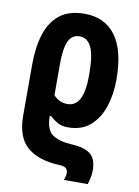

<svg xmlns="http://www.w3.org/2000/svg" viewBox="-89 -616 662 915"><g transform="rotate(10 242.5 -158.5)"><path d="M285 240Q289 231 291 223Q293 215 293 206Q293 191 284.5 183Q276 175 253 174Q151 170 96 123.5Q41 77 41 -31V-274Q41 -359 61 -422.5Q81 -486 126 -521.5Q171 -557 246 -557Q344 -557 396.5 -486Q449 -415 449 -273Q449 -202 429 -142Q409 -82 367.5 -46Q326 -10 261 -10Q230 -10 210.5 -21Q191 -32 172 -49H166Q166 18 199 41Q232 64 296 67Q354 70 383.5 93Q413 116 413 173Q413 191 409 208Q405 225 401 240ZM238 -119Q278 -119 297.5 -156.5Q317 -194 317 -273Q317 -368 298 -407.5Q279 -447 241 -447Q204 -447 187.5 -411.5Q171 -376 171 -302V-150Q199 -119 238 -119Z"/></g></svg>

Font: Noto Sans ExtraCondensed
Style: Bold
Weight: 700
Width: 2
Designer: Monotype Design Team
Foundry: Monotype Imaging Inc.
Version: Version 2.013; ttfautohint (v1.8.4.7-5d5b)